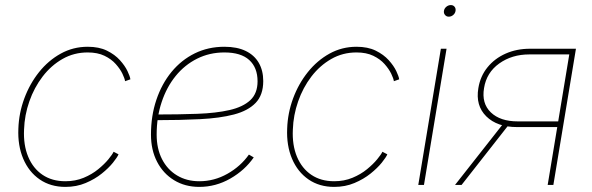

<svg xmlns="http://www.w3.org/2000/svg" viewBox="-20 -732 2345 760"><path d="M238.8 7.8Q180.2 7.8 137.2 -21.7Q94.2 -51.3 72 -103.5Q49.8 -155.8 52.7 -222.7Q54.7 -284.2 76.2 -342.3Q97.7 -400.4 134.5 -446.5Q171.4 -492.7 220.5 -519.8Q269.5 -546.9 327.1 -546.9Q372.1 -546.9 403.3 -531.5Q434.6 -516.1 454.6 -493.9Q474.6 -471.7 484.6 -450.7Q494.6 -429.7 496.1 -418L475.1 -410.6Q473.6 -421.4 464.6 -440.2Q455.6 -459 438.2 -478.5Q420.9 -498 393.6 -511.2Q366.2 -524.4 327.1 -524.4Q272.5 -524.4 227.3 -498.5Q182.1 -472.7 148.7 -429Q115.2 -385.3 96.2 -330.8Q77.1 -276.4 75.2 -219.2Q72.3 -157.7 91.6 -111.6Q110.8 -65.4 148.4 -40Q186 -14.6 238.8 -14.6Q278.3 -14.6 311.3 -28.3Q344.2 -42 368.9 -62.3Q393.6 -82.5 409.2 -101.6Q424.8 -120.6 429.7 -131.3L449.2 -121.1Q444.3 -109.4 427.2 -88.1Q410.2 -66.9 382.8 -44.9Q355.5 -22.9 319.1 -7.6Q282.7 7.8 238.8 7.8Z M769 7.8Q712.4 7.8 669.2 -18.6Q626 -44.9 601.8 -91.6Q577.6 -138.2 577.6 -199.2Q577.6 -273.4 598.9 -336.7Q620.1 -399.9 658.9 -447.3Q697.8 -494.6 751 -520.8Q804.2 -546.9 868.2 -546.9Q918.5 -546.9 952.6 -530.3Q986.8 -513.7 1004.4 -483.2Q1022 -452.6 1022 -411.1Q1022 -356 991.9 -324.7Q961.9 -293.5 906 -278.8Q850.1 -264.2 771.5 -260.3Q692.9 -256.3 596.2 -256.3V-278.8Q687 -278.8 761.2 -281.5Q835.4 -284.2 888.7 -296.4Q941.9 -308.6 970.7 -335.4Q999.5 -362.3 999.5 -410.2Q999.5 -464.4 966.6 -494.4Q933.6 -524.4 868.2 -524.4Q809.6 -524.4 760.3 -499.8Q710.9 -475.1 675.3 -431.2Q639.6 -387.2 619.9 -327.9Q600.1 -268.6 600.1 -199.2Q600.1 -143.6 621.3 -102.1Q642.6 -60.5 680.7 -37.6Q718.8 -14.6 769 -14.6Q828.1 -14.6 880.4 -44.2Q932.6 -73.7 965.3 -120.1L984.4 -108.9Q949.2 -58.1 891.6 -25.1Q834 7.8 769 7.8Z M1302.7 7.8Q1244.1 7.8 1201.2 -21.7Q1158.2 -51.3 1136 -103.5Q1113.8 -155.8 1116.7 -222.7Q1118.7 -284.2 1140.1 -342.3Q1161.6 -400.4 1198.5 -446.5Q1235.4 -492.7 1284.4 -519.8Q1333.5 -546.9 1391.1 -546.9Q1436 -546.9 1467.3 -531.5Q1498.5 -516.1 1518.6 -493.9Q1538.6 -471.7 1548.6 -450.7Q1558.6 -429.7 1560.1 -418L1539.1 -410.6Q1537.6 -421.4 1528.6 -440.2Q1519.5 -459 1502.2 -478.5Q1484.9 -498 1457.5 -511.2Q1430.2 -524.4 1391.1 -524.4Q1336.4 -524.4 1291.3 -498.5Q1246.1 -472.7 1212.6 -429Q1179.2 -385.3 1160.2 -330.8Q1141.1 -276.4 1139.2 -219.2Q1136.2 -157.7 1155.5 -111.6Q1174.8 -65.4 1212.4 -40Q1250 -14.6 1302.7 -14.6Q1342.3 -14.6 1375.2 -28.3Q1408.2 -42 1432.9 -62.3Q1457.5 -82.5 1473.1 -101.6Q1488.8 -120.6 1493.7 -131.3L1513.2 -121.1Q1508.3 -109.4 1491.2 -88.1Q1474.1 -66.9 1446.8 -44.9Q1419.4 -22.9 1383.1 -7.6Q1346.7 7.8 1302.7 7.8Z M1635.7 0 1725.1 -539.1H1747.6L1658.2 0ZM1756.3 -666Q1747.1 -666 1741.5 -672.9Q1735.8 -679.7 1737.3 -689Q1738.8 -698.7 1746.8 -705.3Q1754.9 -711.9 1764.6 -711.9Q1773.9 -711.9 1779.3 -705.3Q1784.7 -698.7 1783.2 -689Q1781.7 -679.2 1773.9 -672.6Q1766.1 -666 1756.3 -666Z M2170.4 0H2147.9L2233.4 -516.6H2075.2Q2006.3 -516.6 1956.1 -480.7Q1905.8 -444.8 1896 -383.3Q1885.7 -322.8 1922.9 -287.1Q1960 -251.5 2029.8 -251.5H2200.2L2196.8 -229H2026.9Q1947.8 -229 1904.8 -271.5Q1861.8 -314 1873.5 -383.3Q1881.3 -430.7 1909.7 -465.6Q1938 -500.5 1981.4 -519.8Q2024.9 -539.1 2077.6 -539.1H2259.8ZM1807.1 0H1781.2L1973.6 -244.6H1999Z"/></svg>

Font: Inter 18pt Thin
Style: Italic
Weight: 250
Italic angle: -9.3988°
Version: Version 4.001;git-66647c0bb